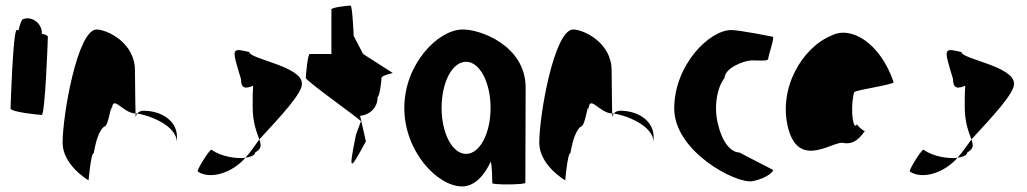

<svg xmlns="http://www.w3.org/2000/svg" viewBox="-20 -662 3692 690"><path d="M18 -272C18 -260 117 -249 130 -249C142 -249 152 -518 152 -530C152 -534 143 -538 130 -541C131 -548 130 -556 126 -564C116 -588 88 -602 65 -594C59 -594 52 -578 47 -554H40C27 -554 18 -284 18 -272Z M205 -149C205 -68 298 -14 298 -14C298 -6 306 -112 317 -112C327 -171 342 -200 356 -208C371 -208 382 -314 382 -261C382 -331 418 -256 467 -254C467 -281 465 -346 465 -409C465 -510 363 -556 327 -556C259 -556 205 -250 205 -149ZM467 -254C468 -246 467 -242 468 -241C468 -237 467 -246 473 -254ZM473 -254C506 -250 616 -215 616 -149V-170C616 -228 560 -264 496 -264C484 -264 477 -259 473 -254Z M690 -46C737 -14 817 -43 862 -95C832 -91 776 -98 740 -124C732 -124 690 -56 690 -46ZM846 -378C846 -340 866 -344 890 -354C888 -333 888 -306 888 -279C888 -218 904 -184 912 -161C984 -239 1069 -329 1065 -362C1065 -424 876 -450 876 -475C811 -490 812 -490 846 -378ZM862 -95C882 -98 897 -105 897 -114C921 -128 919 -140 912 -161C895 -137 879 -114 862 -95Z M1079 -382C1079 -371 1285 -226 1277 -226L1259 -177C1230 -34 1240 -54 1295 -154L1274 -246C1290 -246 1337 -261 1337 -314C1344 -314 1351 -371 1351 -382C1351 -392 1398 -400 1391 -400L1285 -468L1251 -533C1251 -540 1246 -642 1240 -642C1234 -642 1171 -636 1171 -628V-468H1093C1086 -468 1079 -392 1079 -382Z M1433 -274C1433 -118 1552 8 1641 8C1683 8 1719 -28 1743 -80C1749 -76 1749 -4 1749 -4C1749 3 1868 2 1868 -5L1869 -347C1869 -500 1702 -558 1641 -556C1552 -554 1433 -430 1433 -274ZM1567 -274C1567 -366 1605 -440 1655 -440C1704 -440 1743 -366 1743 -274C1743 -184 1705 -109 1655 -109C1605 -109 1567 -184 1567 -274Z M1918 -149C1918 -68 2011 -14 2011 -14C2011 -6 2019 -112 2030 -112C2040 -171 2055 -200 2069 -208C2084 -208 2095 -314 2095 -261C2095 -331 2131 -256 2180 -254C2180 -281 2178 -346 2178 -409C2178 -510 2076 -556 2040 -556C1972 -556 1918 -250 1918 -149ZM2180 -254C2181 -246 2180 -242 2181 -241C2181 -237 2180 -246 2186 -254ZM2186 -254C2219 -250 2329 -215 2329 -149V-170C2329 -228 2273 -264 2209 -264C2197 -264 2190 -259 2186 -254Z M2403 -272C2403 -118 2625 0 2685 -11C2742 -22 2765 -52 2757 -52L2637 -114C2608 -114 2576 -150 2562 -210C2544 -270 2555 -346 2584 -382C2584 -416 2651 -445 2684 -445C2718 -445 2741 -441 2741 -452C2741 -462 2765 -530 2757 -530C2757 -530 2638 -554 2608 -554C2529 -554 2403 -428 2403 -272Z M2814 -196C2855 -52 2979 -160 3012 -148C3038 -144 3061 -152 3088 -191C3080 -193 3058 -212 3060 -217C3049 -188 3033 -257 3049 -330C3055 -340 3201 -358 3191 -368C3144 -506 3040 -570 2970 -535C2863 -493 2773 -341 2814 -196ZM3060 -217C3060 -217 3060 -218 3060 -218C3060 -218 3060 -217 3060 -217ZM3089 -192 3088 -191C3090 -191 3090 -191 3089 -190Z M3249 -46C3296 -14 3376 -43 3421 -95C3391 -91 3335 -98 3299 -124C3291 -124 3249 -56 3249 -46ZM3405 -378C3405 -340 3425 -344 3449 -354C3447 -333 3447 -306 3447 -279C3447 -218 3463 -184 3471 -161C3543 -239 3628 -329 3624 -362C3624 -424 3435 -450 3435 -475C3370 -490 3371 -490 3405 -378ZM3421 -95C3441 -98 3456 -105 3456 -114C3480 -128 3478 -140 3471 -161C3454 -137 3438 -114 3421 -95Z"/></svg>

Font: Ampere
Style: SCUltCnd
Weight: 400
Version: Version 1